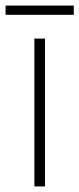

<svg xmlns="http://www.w3.org/2000/svg" viewBox="-41 -667 284 687"><path d="M120 0H82V-529H120ZM223 -647V-614H-21V-647Z"/></svg>

Font: Noto Sans Khmer UI SemiCondensed ExtraLight
Style: Regular
Weight: 200
Width: 4
Designer: Danh Hong and the Monotype Design Team
Foundry: Monotype Imaging Inc.
Version: Version 2.002; ttfautohint (v1.8.4.7-5d5b)